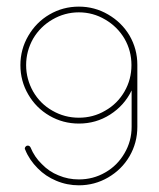

<svg xmlns="http://www.w3.org/2000/svg" viewBox="-20 -554 475 574"><path d="M215.8 -534.2C184.1 -534.2 154.8 -526.4 127.9 -510.7C101.1 -495.1 80.1 -473.6 64.5 -446.8C48.8 -419.9 41 -390.6 41 -359.4C41 -327.6 48.8 -298.3 64.5 -271.5C80.1 -244.6 101.1 -223.6 127.9 -208C154.8 -192.4 184.1 -184.6 215.8 -184.6C250 -184.6 280.8 -193.4 309.1 -211.4C337.4 -229.5 358.9 -253.4 373.5 -283.7V-174.8C373.5 -146 366.2 -119.6 352.1 -95.7C337.9 -71.3 318.8 -52.2 294.9 -38.6C270.5 -24.4 244.1 -17.6 215.8 -17.6C194.3 -17.6 174.3 -21.5 154.8 -29.8C136.2 -37.1 119.6 -48.3 105 -63.5C90.3 -77.6 79.1 -94.2 71.3 -113.3C69.3 -116.7 66.9 -118.7 63 -118.7C60.1 -118.7 58.1 -117.7 56.6 -115.7C54.7 -113.8 54.2 -111.8 54.2 -109.9C54.2 -108.9 54.2 -107.9 55.2 -106.9C63.5 -85.9 76.2 -67.4 92.8 -50.8C108.4 -34.7 127 -22.5 147.9 -13.7C169.9 -4.4 192.4 0 215.8 0C247.1 0 276.4 -7.8 303.2 -23.4C330.1 -39.1 351.6 -60.1 367.2 -86.9C382.8 -113.8 390.6 -143.1 390.6 -174.8V-359.4V-360.4C390.6 -391.6 382.8 -420.9 367.2 -447.8C351.6 -474.1 330.1 -495.1 303.2 -510.7C276.4 -526.4 247.1 -534.2 215.8 -534.2ZM215.8 -517.1C244.1 -517.1 270.5 -509.8 294.4 -495.6C318.8 -481.4 337.9 -462.4 352.1 -438.5C366.2 -414.1 373 -387.7 373 -359.4C373 -331.1 366.2 -304.7 352.1 -280.3C337.9 -255.9 318.8 -236.8 294.4 -223.1C270.5 -209 244.1 -202.1 215.8 -202.1C187.5 -202.1 161.1 -209 136.7 -223.1C112.3 -236.8 93.3 -255.9 79.1 -280.3C65.4 -304.7 58.1 -331.1 58.1 -359.4C58.1 -387.7 65.4 -414.1 79.1 -438.5C93.3 -462.4 112.3 -481.4 136.7 -495.6C161.1 -509.8 187.5 -517.1 215.8 -517.1Z"/></svg>

Font: Mill
Style: Thin
Weight: 100
Version: Version 001.000